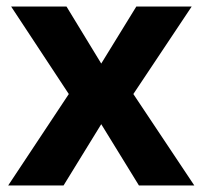

<svg xmlns="http://www.w3.org/2000/svg" viewBox="-20 -566 618 586"><path d="M190 -279 14 -546H183L289 -372L396 -546H565L387 -279L573 0H404L289 -187L174 0H5Z"/></svg>

Font: Noto Sans Sinhala UI
Style: Bold
Weight: 700
Designer: Jelle Bosma - Monotype Design Team
Foundry: Monotype Imaging Inc.
Version: Version 2.006; ttfautohint (v1.8.4.7-5d5b)